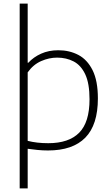

<svg xmlns="http://www.w3.org/2000/svg" viewBox="-20 -828 622 1068"><path d="M89.5 220V-808H134V-479H137.5Q166.5 -510.5 208.8 -529.5Q251 -548.5 304.5 -548.5Q366 -548.5 415.8 -522.5Q465.5 -496.5 495 -437.5Q524.5 -378.5 524.5 -280.5Q524.5 -133.5 454.5 -62.2Q384.5 9 247 9Q217 9 187.8 6Q158.5 3 134 -0.5V220ZM248.5 -31.5Q363 -31.5 420.5 -89.8Q478 -148 478 -275.5Q478 -364 454.2 -414.5Q430.5 -465 389.8 -486.2Q349 -507.5 297.5 -507.5Q253 -507.5 209 -488.2Q165 -469 134 -425.5V-44.5Q184.5 -31.5 248.5 -31.5Z"/></svg>

Font: Encode Sans Semi Expanded ExtraLight
Style: Regular
Weight: 200
Width: 6
Designer: Multiple Designers
Foundry: Impallari Type
Version: Version 3.000; ttfautohint (v1.8.3) -l 8 -r 50 -G 200 -x 14 